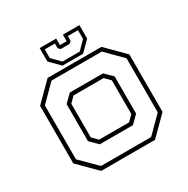

<svg xmlns="http://www.w3.org/2000/svg" viewBox="-158 -828 944 966"><g transform="rotate(-30 314.0 -345.0)"><path d="M158 0 55 -103V-437L158 -540H470.5L573.5 -437V-103L470.5 0ZM169.5 -22H460.5L551.5 -113V-427L460.5 -518.5H168.5L77 -427V-114ZM218.5 -119.5 175 -163V-378L218 -420.5H411L454 -378V-162L411 -119.5ZM227 -141.5H401.5L432 -172V-368L401.5 -398.5H227L196.5 -368V-172ZM254.5 -556 198.5 -612V-690H294.5V-652H333.5V-690H429.5V-612L373.5 -556ZM264 -574H364.5L410.5 -621V-671.5H351.5V-644.5L340.5 -633H287.5L276.5 -644.5V-671.5H217.5V-621Z"/></g></svg>

Font: Tourney Thin ExtraLight
Style: Regular
Weight: 250
Version: Version 1.015